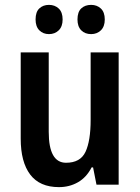

<svg xmlns="http://www.w3.org/2000/svg" viewBox="-20 -758 574 788"><path d="M467 -543V0H376L362 -71H356Q335 -30 300 -10Q265 10 222 10Q143 10 104 -41.5Q65 -93 65 -189V-543H180V-217Q180 -90 251 -90Q310 -90 331 -135Q352 -180 352 -266V-543ZM126 -678Q126 -709 141.5 -723.5Q157 -738 181 -738Q205 -738 221 -723Q237 -708 237 -678Q237 -649 221 -633.5Q205 -618 181 -618Q157 -618 141.5 -633.5Q126 -649 126 -678ZM298 -678Q298 -709 313.5 -723.5Q329 -738 354 -738Q378 -738 394 -723Q410 -708 410 -678Q410 -649 394 -633.5Q378 -618 354 -618Q329 -618 313.5 -633.5Q298 -649 298 -678Z"/></svg>

Font: Noto Sans Malayalam Condensed SemiBold
Style: Regular
Weight: 600
Width: 3
Designer: Jelle Bosma - Monotype Design Team
Foundry: Monotype Imaging Inc.
Version: Version 2.104; ttfautohint (v1.8.4.7-5d5b)